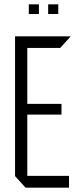

<svg xmlns="http://www.w3.org/2000/svg" viewBox="-20 -873 362 893"><path d="M99 0 50 -54V-55H301V0ZM50 -55V-704H107V-55ZM107 -340V-390H266V-340ZM107 -650V-704H308V-703L260 -650ZM204 -808V-853H251V-808ZM114 -808V-853H161V-808Z"/></svg>

Font: Foldit Light
Style: Regular
Weight: 300
Version: Version 1.003